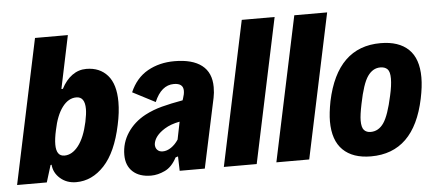

<svg xmlns="http://www.w3.org/2000/svg" viewBox="-55 -796 2072 914"><g transform="rotate(-5 980.5 -339.5)"><path d="M508 -352Q508 -302 495 -243Q468 -115 409.5 -52Q351 11 275 11Q230 11 199 -16Q168 -43 165 -82L160 -81L135 0H-7L139 -690H296L243 -437H250Q271 -478 301.5 -500Q332 -522 369 -522Q433 -522 470.5 -479.5Q508 -437 508 -352ZM351 -332Q351 -391 310 -391Q272 -391 243 -352.5Q214 -314 200 -244Q191 -204 191 -176Q191 -120 230 -120Q267 -120 297 -158.5Q327 -197 343 -271Q351 -309 351 -332Z M966 -383Q966 -355 961 -332L890 0H770L768 -69L756 -65Q733 -21 699 -5Q665 11 633 11Q577 11 545.5 -18Q514 -47 514 -98Q514 -156 545.5 -203.5Q577 -251 631 -280Q669 -300 712.5 -311.5Q756 -323 813 -333L816 -342Q823 -362 823 -378Q823 -414 778 -414Q718 -414 685 -336L577 -392Q606 -459 662 -490.5Q718 -522 790 -522Q876 -522 921 -487Q966 -452 966 -383ZM773 -149 790 -233Q747 -225 718 -207Q668 -176 663 -137Q662 -120 671.5 -109.5Q681 -99 698 -99Q718 -99 738 -112.5Q758 -126 773 -149Z M1127 -690H1284L1138 0H981Z M1378 -690H1535L1389 0H1232Z M1503 -172Q1503 -211 1514 -268Q1568 -522 1775 -522Q1862 -522 1908.5 -477.5Q1955 -433 1955 -343Q1955 -299 1943 -242Q1890 11 1684 11Q1597 11 1550 -35Q1503 -81 1503 -172ZM1799 -269Q1810 -317 1810 -350Q1810 -383 1798 -395Q1786 -407 1764 -407Q1728 -407 1703.5 -372Q1679 -337 1660 -242Q1649 -189 1649 -163Q1649 -130 1660.5 -117.5Q1672 -105 1692 -105Q1730 -105 1754.5 -140.5Q1779 -176 1799 -269Z"/></g></svg>

Font: Decalotype ExtraBold Italic
Style: Regular
Weight: 800
Italic angle: -12°
Designer: Alfredo Marco Pradil
Foundry: Alfredo Marco Pradil
Version: Version 1.0